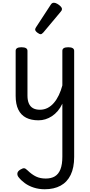

<svg xmlns="http://www.w3.org/2000/svg" viewBox="-20 -859 654 1398"><path d="M260 17Q207 17 170 -2Q133 -21 113.5 -60.5Q94 -100 94 -161V-489Q94 -502 104.5 -508.5Q115 -515 136 -515Q158 -515 169 -508.5Q180 -502 180 -489V-163Q180 -129 190 -106Q200 -83 220 -71.5Q240 -60 271 -60Q301 -60 326.5 -73Q352 -86 372.5 -110Q393 -134 408.5 -166.5Q424 -199 434 -237V-489Q434 -502 444.5 -508.5Q455 -515 477 -515Q498 -515 509 -508.5Q520 -502 520 -489V284Q520 362 494.5 414.5Q469 467 421 493Q373 519 306 519Q263 519 226 507Q189 495 161.5 475Q134 455 116 432Q105 419 106.5 403.5Q108 388 128 376Q146 365 156 366Q166 367 180 381Q212 412 242.5 426.5Q273 441 313 441Q353 441 379.5 425Q406 409 420 374Q434 339 434 282V-104Q420 -74 400.5 -51Q381 -28 358 -13Q335 2 310.5 9.5Q286 17 260 17ZM277 -610Q266 -610 251 -622Q236 -634 236 -644Q236 -647 237 -650Q238 -653 242 -660L349 -824Q354 -832 359.5 -835.5Q365 -839 373 -839Q383 -839 396.5 -831.5Q410 -824 420.5 -813.5Q431 -803 431 -794Q431 -787 428.5 -782.5Q426 -778 419 -770L296 -623Q284 -610 277 -610Z"/></svg>

Font: Playwrite NG Modern
Style: Regular
Weight: 400
Designer: Veronika Burian, José Scaglione
Foundry: TypeTogether
Version: Version 1.002